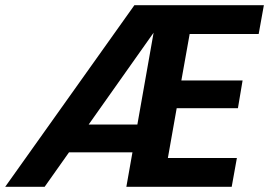

<svg xmlns="http://www.w3.org/2000/svg" viewBox="-43 -720 1037 740"><path d="M-23 0 475 -700H974L954 -589H688L656 -410H892L874 -303H638L604 -111H870L850 0H444L549 -594L129 0ZM144 -133 223 -240H553L533 -133Z"/></svg>

Font: DM Sans 24pt ExtraBold
Style: Italic
Weight: 800
Italic angle: -10°
Designer: Colophon Foundry, Jonny Pinhorn
Foundry: Colophon Foundry
Version: Version 4.004;gftools[0.9.30]